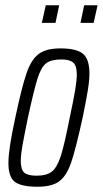

<svg xmlns="http://www.w3.org/2000/svg" viewBox="-20 -702 391 730"><path d="M12 -82Q12 -135 38 -254Q63 -372 81 -424Q99 -476 127.5 -497Q156 -518 210 -518Q271 -518 295.5 -497.5Q320 -477 320 -422Q320 -395 313.5 -356Q307 -317 294 -254Q268 -135 250.5 -84Q233 -33 205 -12.5Q177 8 123 8Q61 8 36.5 -10.5Q12 -29 12 -82ZM245 -254Q260 -324 266 -360.5Q272 -397 272 -419Q272 -452 258.5 -464Q245 -476 213 -476Q174 -476 155 -461Q136 -446 122.5 -403Q109 -360 86 -254Q72 -186 65.5 -149.5Q59 -113 59 -90Q59 -57 72.5 -45.5Q86 -34 119 -34Q157 -34 177 -49.5Q197 -65 211 -108.5Q225 -152 245 -254ZM139 -615 154 -682H205L191 -615ZM286 -615 300 -682H351L336 -615Z"/></svg>

Font: Saira Ultra Condensed Light
Style: Italic
Weight: 300
Width: 1
Italic angle: -12°
Designer: Hector Gatti with collaboration of the Omnibus-Type team
Foundry: Omnibus-Type
Version: Version 1.001; ttfautohint (v1.8)